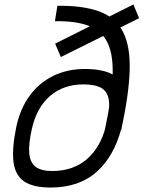

<svg xmlns="http://www.w3.org/2000/svg" viewBox="-20 -826 643 860"><path d="M206 14Q129 14 88.5 -13.2Q48 -40.5 40.5 -100.5Q33 -160.5 53 -258Q70.5 -339.5 112.8 -397.2Q155 -455 218.2 -486Q281.5 -517 360 -517Q442 -517 486.5 -491.2Q531 -465.5 539.8 -406.8Q548.5 -348 523 -249Q491 -126 412.5 -56Q334 14 206 14ZM213 -60Q308 -60 369.2 -113.2Q430.5 -166.5 453.5 -259Q473 -333 468 -374Q463 -415 434.8 -431.5Q406.5 -448 354 -448Q265.5 -448 205.2 -397Q145 -346 123 -250Q107 -179.5 111.2 -137.8Q115.5 -96 140.8 -78Q166 -60 213 -60ZM226 -731 237 -800Q353.5 -801.5 426 -774.2Q498.5 -747 531.2 -682.8Q564 -618.5 560.8 -510.5Q557.5 -402.5 522.5 -241.5L449.5 -243.5Q480 -386 484.2 -481.2Q488.5 -576.5 463 -631.8Q437.5 -687 379 -709.8Q320.5 -732.5 226 -731ZM577.5 -806 603 -744.5 252.5 -570.5 227 -630.5Z"/></svg>

Font: Victor Mono Thin
Style: Italic
Weight: 100
Italic angle: -12°
Monospace: yes
Designer: Rune Bjørnerås
Version: Version 1.561;gftools[0.9.30]